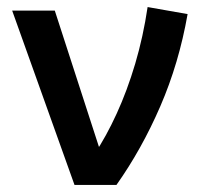

<svg xmlns="http://www.w3.org/2000/svg" viewBox="-20 -525 584 545"><path d="M191.5 0 14.5 -495H135.5L275 -64.5L248 -87.5Q281.5 -137.5 311.2 -202.5Q341 -267.5 363.8 -344.2Q386.5 -421 399 -505L512.5 -485Q488 -345.5 435 -223.2Q382 -101 310.5 0Z"/></svg>

Font: Geologica Cursive
Style: Regular
Weight: 400
Designer: Sindre Bremnes, Frode Helland
Foundry: Monokrom Skriftforlag AS
Version: Version 1.010;gftools[0.9.28]